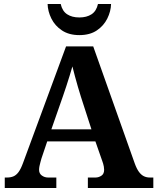

<svg xmlns="http://www.w3.org/2000/svg" viewBox="-20 -948 793 968"><path d="M4 0V-53H16Q34 -53 48 -59Q62 -65 73.5 -80.5Q85 -96 96 -126L313 -714H450L659 -125Q669 -97 680.5 -81.5Q692 -66 705.5 -59.5Q719 -53 735 -53H753V0H423V-53H462Q477 -53 491 -62Q505 -71 505 -92Q505 -100 503.5 -108Q502 -116 500 -123Q498 -130 496 -135L461 -235H218L189 -149Q187 -141 184 -131Q181 -121 179 -110.5Q177 -100 177 -92Q177 -73 191 -63Q205 -53 222 -53H264V0ZM239 -296H441L388 -460Q381 -483 373 -509.5Q365 -536 358 -563Q351 -590 345 -613Q339 -592 331 -566Q323 -540 314.5 -514Q306 -488 298 -465ZM380 -771Q328 -771 292.5 -794.5Q257 -818 239 -854.5Q221 -891 220 -928H286Q294 -892 318.5 -876Q343 -860 380 -860Q417 -860 441.5 -876Q466 -892 474 -928H540Q539 -891 521 -854.5Q503 -818 468 -794.5Q433 -771 380 -771Z"/></svg>

Font: Noto Serif Gujarati
Style: Bold
Weight: 700
Version: Version 2.102